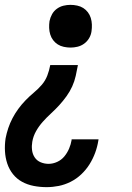

<svg xmlns="http://www.w3.org/2000/svg" viewBox="-24 -548 544 791"><path d="M267 -352Q253 -352 239 -355Q225 -358 214 -365Q203 -372 195 -382.5Q187 -393 183 -406Q179 -419 178.5 -433Q178 -447 180 -461Q183 -476 190.5 -489.5Q198 -503 210.5 -512Q223 -521 237.5 -524.5Q252 -528 266 -528Q280 -528 294 -525Q308 -522 319 -515Q330 -508 338 -497.5Q346 -487 350 -474Q354 -461 354.5 -447Q355 -433 353 -419Q351 -404 343 -390.5Q335 -377 322.5 -368Q310 -359 295.5 -355.5Q281 -352 267 -352ZM168 223Q141 223 115 218Q89 213 67 201Q45 189 29.5 169.5Q14 150 6 126Q-2 102 -3.5 75.5Q-5 49 -1 22Q3 1 10 -20Q17 -41 27.5 -61Q38 -81 51.5 -99.5Q65 -118 81.5 -135Q98 -152 116 -167Q134 -182 148.5 -199Q163 -216 171 -237Q179 -258 183 -280H297Q293 -258 288 -235.5Q283 -213 273.5 -192Q264 -171 250 -151.5Q236 -132 220 -114.5Q204 -97 186 -80.5Q168 -64 152 -46Q136 -28 124.5 -7.5Q113 13 109 36Q106 53 108 70Q110 87 119 100.5Q128 114 143.5 120.5Q159 127 176 127Q194 127 211.5 119Q229 111 241 96.5Q253 82 260.5 64.5Q268 47 271 29V26H382L381 32Q377 57 368 81.5Q359 106 345 128.5Q331 151 311 170Q291 189 267 201Q243 213 218 218Q193 223 168 223Z"/></svg>

Font: Iosevka Term Curly
Style: Bold Italic
Weight: 700
Italic angle: -9°
Designer: Belleve Invis
Foundry: Belleve Invis
Version: Version 32.3.0